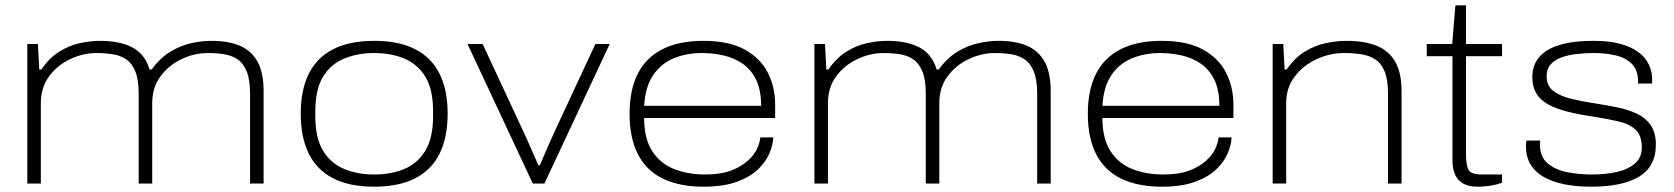

<svg xmlns="http://www.w3.org/2000/svg" viewBox="-20 -692 6314 724"><path d="M83 0V-526H123L128 -430H136Q166 -474 204 -497.5Q242 -521 282 -529.5Q322 -538 357 -538Q431 -538 478.5 -513.5Q526 -489 544 -430H552Q583 -473 621.5 -496.5Q660 -520 700.5 -529Q741 -538 777 -538Q841 -538 884.5 -519.5Q928 -501 951 -459.5Q974 -418 974 -348V0H923V-337Q923 -391 910.5 -422Q898 -453 876 -468Q854 -483 825 -487.5Q796 -492 763 -492Q713 -492 664.5 -469Q616 -446 585 -404Q554 -362 554 -303V0H503V-337Q503 -391 490.5 -422Q478 -453 456 -468Q434 -483 405 -487.5Q376 -492 343 -492Q293 -492 244.5 -469Q196 -446 165 -404Q134 -362 134 -303V0Z M1391 12Q1298 12 1236.5 -19.5Q1175 -51 1144.5 -112.5Q1114 -174 1114 -263Q1114 -353 1144.5 -414Q1175 -475 1236.5 -506.5Q1298 -538 1391 -538Q1484 -538 1545.5 -506.5Q1607 -475 1637.5 -414Q1668 -353 1668 -263Q1668 -174 1637.5 -112.5Q1607 -51 1545.5 -19.5Q1484 12 1391 12ZM1391 -34Q1455 -34 1505 -55Q1555 -76 1584 -124Q1613 -172 1613 -253V-273Q1613 -355 1584 -402.5Q1555 -450 1505 -471Q1455 -492 1391 -492Q1328 -492 1277.5 -471Q1227 -450 1198 -402.5Q1169 -355 1169 -273V-253Q1169 -172 1198 -124Q1227 -76 1277.5 -55Q1328 -34 1391 -34Z M1989 0 1743 -526H1800L1942 -221Q1950 -205 1962 -178Q1974 -151 1987 -121.5Q2000 -92 2010 -69H2016Q2024 -88 2035 -114Q2046 -140 2059 -168.5Q2072 -197 2083 -221L2225 -526H2279L2033 0Z M2633 12Q2543 12 2480.5 -18Q2418 -48 2386 -109.5Q2354 -171 2354 -263Q2354 -354 2385.5 -415Q2417 -476 2479 -507Q2541 -538 2633 -538Q2729 -538 2788.5 -505Q2848 -472 2875.5 -417.5Q2903 -363 2903 -297V-247H2409Q2409 -169 2439.5 -122Q2470 -75 2522 -54.5Q2574 -34 2639 -34Q2698 -34 2737 -49Q2776 -64 2800 -86Q2824 -108 2835 -132Q2846 -156 2847 -174H2896Q2895 -146 2881.5 -114Q2868 -82 2838.5 -53.5Q2809 -25 2758.5 -6.5Q2708 12 2633 12ZM2409 -293H2850Q2850 -353 2831 -391.5Q2812 -430 2780 -452Q2748 -474 2708 -483Q2668 -492 2626 -492Q2568 -492 2520 -472Q2472 -452 2442.5 -408Q2413 -364 2409 -293Z M3051 0V-526H3091L3096 -430H3104Q3134 -474 3172 -497.5Q3210 -521 3250 -529.5Q3290 -538 3325 -538Q3399 -538 3446.5 -513.5Q3494 -489 3512 -430H3520Q3551 -473 3589.5 -496.5Q3628 -520 3668.5 -529Q3709 -538 3745 -538Q3809 -538 3852.5 -519.5Q3896 -501 3919 -459.5Q3942 -418 3942 -348V0H3891V-337Q3891 -391 3878.5 -422Q3866 -453 3844 -468Q3822 -483 3793 -487.5Q3764 -492 3731 -492Q3681 -492 3632.5 -469Q3584 -446 3553 -404Q3522 -362 3522 -303V0H3471V-337Q3471 -391 3458.5 -422Q3446 -453 3424 -468Q3402 -483 3373 -487.5Q3344 -492 3311 -492Q3261 -492 3212.5 -469Q3164 -446 3133 -404Q3102 -362 3102 -303V0Z M4361 12Q4271 12 4208.5 -18Q4146 -48 4114 -109.5Q4082 -171 4082 -263Q4082 -354 4113.5 -415Q4145 -476 4207 -507Q4269 -538 4361 -538Q4457 -538 4516.5 -505Q4576 -472 4603.5 -417.5Q4631 -363 4631 -297V-247H4137Q4137 -169 4167.5 -122Q4198 -75 4250 -54.5Q4302 -34 4367 -34Q4426 -34 4465 -49Q4504 -64 4528 -86Q4552 -108 4563 -132Q4574 -156 4575 -174H4624Q4623 -146 4609.5 -114Q4596 -82 4566.5 -53.5Q4537 -25 4486.5 -6.5Q4436 12 4361 12ZM4137 -293H4578Q4578 -353 4559 -391.5Q4540 -430 4508 -452Q4476 -474 4436 -483Q4396 -492 4354 -492Q4296 -492 4248 -472Q4200 -452 4170.5 -408Q4141 -364 4137 -293Z M4779 0V-526H4819L4824 -430H4832Q4862 -474 4900.5 -497.5Q4939 -521 4980 -529.5Q5021 -538 5057 -538Q5125 -538 5171 -519.5Q5217 -501 5241 -459.5Q5265 -418 5265 -348V0H5214V-337Q5214 -391 5201.5 -422Q5189 -453 5166 -468Q5143 -483 5112.5 -487.5Q5082 -492 5047 -492Q4995 -492 4945 -469Q4895 -446 4862.5 -404Q4830 -362 4830 -303V0Z M5551 12Q5521 12 5500 1.5Q5479 -9 5468 -31Q5457 -53 5457 -87V-480H5360V-526H5456L5468 -672H5508V-526H5644V-480H5508V-111Q5508 -71 5517 -52.5Q5526 -34 5568 -34H5644V-3Q5631 2 5614.5 5.5Q5598 9 5581.5 10.5Q5565 12 5551 12Z M5980 12Q5922 12 5876.5 2.5Q5831 -7 5799 -26Q5767 -45 5750.5 -73.5Q5734 -102 5734 -141Q5734 -146 5734.5 -152Q5735 -158 5736 -162H5788Q5788 -159 5787.5 -154.5Q5787 -150 5787 -147Q5787 -100 5816.5 -75.5Q5846 -51 5891 -42.5Q5936 -34 5982 -34Q6034 -34 6076.5 -43.5Q6119 -53 6145 -75.5Q6171 -98 6171 -136Q6171 -180 6148.5 -202Q6126 -224 6084 -234Q6042 -244 5983 -253Q5929 -261 5887 -272Q5845 -283 5816 -299.5Q5787 -316 5772.5 -341Q5758 -366 5758 -402Q5758 -431 5770 -455.5Q5782 -480 5808.5 -498.5Q5835 -517 5879.5 -527.5Q5924 -538 5990 -538Q6049 -538 6090.5 -526.5Q6132 -515 6158.5 -495Q6185 -475 6197.5 -448.5Q6210 -422 6210 -393Q6210 -389 6210 -386.5Q6210 -384 6209 -377H6157V-382Q6157 -428 6133 -451.5Q6109 -475 6071 -483.5Q6033 -492 5991 -492Q5958 -492 5926 -488.5Q5894 -485 5868 -475.5Q5842 -466 5827 -449Q5812 -432 5812 -404Q5812 -369 5837 -349.5Q5862 -330 5902.5 -320Q5943 -310 5989 -303Q6035 -296 6077 -287.5Q6119 -279 6152 -263.5Q6185 -248 6204.5 -220Q6224 -192 6224 -146Q6224 -105 6208 -75Q6192 -45 6161 -26Q6130 -7 6084.5 2.5Q6039 12 5980 12Z"/></svg>

Font: Archivo Expanded Thin
Style: Regular
Weight: 250
Width: 7
Designer: Hector Gatti
Foundry: Omnibus-Type
Version: Version 2.001